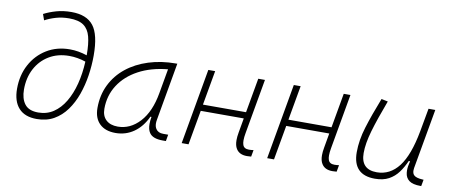

<svg xmlns="http://www.w3.org/2000/svg" viewBox="-66 -1014 3062 1296"><g transform="rotate(10 1465.0 -366.0)"><path d="M227.5 9.8Q145.5 9.8 103.8 -36.6Q62 -83 62 -168.9Q62 -261.7 101.3 -334.7Q140.6 -407.7 209.7 -450Q278.8 -492.2 368.2 -492.2Q426.3 -492.2 485.8 -472.2Q485.8 -475.1 485.8 -478Q485.8 -550.8 473.1 -599.6Q460.4 -648.4 426.3 -672.9Q392.1 -697.3 327.1 -697.3Q278.8 -697.3 237.3 -685.3Q195.8 -673.3 161.6 -654.8L147 -695.8Q184.6 -715.3 231.7 -728.8Q278.8 -742.2 334.5 -742.2Q439 -742.2 485.8 -681.9Q532.7 -621.6 532.7 -478.5Q532.7 -410.6 522.2 -341.6Q511.7 -272.5 489.3 -209.5Q466.8 -146.5 430.9 -96.9Q395 -47.4 344.7 -18.8Q294.4 9.8 227.5 9.8ZM484.4 -428.7Q427.7 -447.8 371.6 -447.8Q293 -447.8 233.6 -412.1Q174.3 -376.5 141.6 -314.2Q108.9 -252 108.9 -171.9Q108.9 -109.4 137.2 -72.3Q165.5 -35.2 230 -35.2Q288.6 -35.2 334 -65.4Q379.4 -95.7 411.6 -149.7Q443.8 -203.6 462.2 -275.1Q480.5 -346.7 484.4 -428.7Z M767.6 10.3Q696.8 10.3 658 -27.8Q619.1 -65.9 619.1 -135.3Q619.1 -223.1 654.3 -294.7Q689.5 -366.2 752.9 -417Q816.4 -467.8 902.3 -495.1Q988.3 -522.5 1089.4 -522.5H1098.1L1028.3 -126Q1025.9 -113.3 1025.9 -102.1Q1025.9 -78.1 1036.6 -63Q1051.8 -40 1086.4 -40H1120.6L1112.8 4.9H1089.8Q1022 4.9 999 -29.8Q983.9 -51.8 983.9 -90.3Q983.9 -111.8 988.8 -138.7H981.4Q948.2 -66.9 892.8 -28.3Q837.4 10.3 767.6 10.3ZM774.9 -34.7Q860.8 -34.7 925.8 -105.5Q990.7 -176.3 1013.2 -306.2L1043 -474.6Q927.7 -463.4 843.3 -418Q758.8 -372.6 712.4 -300.5Q666 -228.5 666 -137.7Q666 -88.9 694.8 -61.8Q723.6 -34.7 774.9 -34.7Z M1220.2 0 1311.5 -517.6H1358.4L1316.4 -280.8H1611.8L1653.8 -517.6H1699.7L1633.3 -141.6Q1627.9 -112.3 1627.9 -91.3Q1627.9 -72.8 1632.3 -60.5Q1640.6 -35.2 1674.8 -35.2Q1689 -35.2 1706.1 -37.6L1697.8 8.3Q1684.1 9.8 1668.5 9.8Q1616.2 9.8 1594.7 -25.9Q1581.1 -47.4 1581.1 -84.5Q1581.1 -107.9 1586.4 -136.7L1604 -236.8H1309.1L1267.1 0Z M1806.2 0 1897.5 -517.6H1944.3L1902.3 -280.8H2197.8L2239.7 -517.6H2285.6L2219.2 -141.6Q2213.9 -112.3 2213.9 -91.3Q2213.9 -72.8 2218.3 -60.5Q2226.6 -35.2 2260.7 -35.2Q2274.9 -35.2 2292 -37.6L2283.7 8.3Q2270 9.8 2254.4 9.8Q2202.1 9.8 2180.7 -25.9Q2167 -47.4 2167 -84.5Q2167 -107.9 2172.4 -136.7L2189.9 -236.8H1895L1853 0Z M2545.4 10.3Q2394.5 10.3 2394.5 -145Q2394.5 -227.1 2422.4 -317.6Q2450.2 -408.2 2497.1 -527.3L2541.5 -518.1Q2492.7 -388.7 2467 -300.8Q2441.4 -212.9 2441.4 -147.5Q2441.4 -34.7 2550.3 -34.7Q2641.1 -34.7 2701.2 -112.8Q2761.2 -190.9 2792 -358.4L2820.8 -517.6H2867.2L2794.4 -106.9Q2793 -97.7 2793 -89.8Q2793 -69.3 2804.2 -58.1Q2819.3 -43 2862.3 -40.5L2871.1 -40L2862.8 4.9H2857.4Q2804.7 4.9 2779.5 -13.9Q2754.4 -32.7 2751 -66.9Q2750 -74.2 2750 -82Q2750 -110.8 2759.8 -147H2750.5Q2731.4 -103 2705.3 -67.4Q2679.2 -31.7 2640.6 -10.7Q2602.1 10.3 2545.4 10.3Z"/></g></svg>

Font: CaskaydiaCove NF ExtraLight
Style: Italic
Weight: 200
Italic angle: -10°
Designer: Aaron Bell
Foundry: Saja Typeworks
Version: Version 2111.001; VTT 6.35;Nerd Fonts 3.2.1